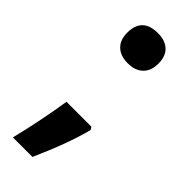

<svg xmlns="http://www.w3.org/2000/svg" viewBox="-228 -586 746 746"><g transform="rotate(45 145.0 -213.5)"><path d="M57.1 -473.1Q57.1 -556.2 143.1 -556.2Q183.6 -556.2 205.8 -534.9Q228 -513.7 228 -473.6Q228 -433.6 205.3 -411.9Q182.6 -390.1 142.6 -390.1Q102.5 -390.1 79.8 -411.6Q57.1 -433.1 57.1 -473.1ZM216.8 -116.2 224.1 -105Q198.7 -6.3 138.2 128.9H30.8Q62.5 -1 80.1 -116.2Z"/></g></svg>

Font: OpenSans-Bold
Style: Bold
Weight: 700
Foundry: Ascender Corporation
Version: Version 1.10